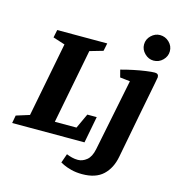

<svg xmlns="http://www.w3.org/2000/svg" viewBox="-151 -860 1075 1164"><g transform="rotate(15 386.5 -278.5)"><path d="M-19 0 -10 -49 73 -75 164 -542 89 -566 99 -615H413L403 -566L320 -542L229 -74H365L408 -167H467L435 0ZM470 190Q432 190 401.5 182Q371 174 352.5 165Q334 156 331 154L351 97Q368 104 386 108.5Q404 113 423 113Q452 113 478 92Q504 71 514 22L605 -429L542 -436L530 -482Q566 -492 606.5 -500.5Q647 -509 683 -514Q719 -519 738 -519Q762 -519 762 -496Q762 -494 755 -457.5Q748 -421 736.5 -362.5Q725 -304 711.5 -234Q698 -164 685 -95Q672 -26 661 30Q647 104 601 147Q555 190 470 190ZM710 -587Q679 -587 654.5 -611Q630 -635 630 -667Q630 -700 654.5 -723.5Q679 -747 710 -747Q743 -747 767.5 -723.5Q792 -700 792 -667Q792 -635 768 -611Q744 -587 710 -587Z"/></g></svg>

Font: Manuale ExtraBold
Style: Italic
Weight: 800
Italic angle: -11°
Designer: Eduardo Tunni / Pablo Cosgaya
Foundry: Eduardo Tunni / Pablo Cosgaya
Version: Version 1.002